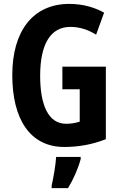

<svg xmlns="http://www.w3.org/2000/svg" viewBox="-20 -744 614 985"><path d="M300 -402V-286H389V-120C368 -113 344 -109 319 -109C228 -109 186 -205 186 -355C186 -517 239 -606 341 -606C388 -606 432 -592 473 -566L514 -679C466 -706 405 -724 336 -724C147 -724 43 -582 43 -359C43 -133 134 10 310 10C384 10 455 -3 523 -30V-402ZM394 72V61H268C266 101 253 173 245 208V221H329C356 177 380 123 394 72Z"/></svg>

Font: Noto Sans Myanmar UI ExtraCondensed
Style: Bold
Weight: 700
Width: 2
Designer: Monotype Design Team
Foundry: Monotype Imaging Inc.
Version: Version 2.103